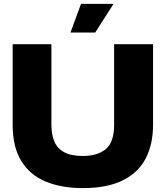

<svg xmlns="http://www.w3.org/2000/svg" viewBox="-20 -956 851 986"><path d="M405 10Q296 10 215 -23.5Q134 -57 89.5 -129Q45 -201 45 -315V-729H244V-315Q244 -267 258.5 -231Q273 -195 308.5 -175Q344 -155 405 -155Q480 -155 523 -190Q566 -225 566 -315V-729H766V-315Q766 -215 728 -142Q690 -69 610 -29.5Q530 10 405 10ZM342 -789 396 -936H563L469 -789Z"/></svg>

Font: Mona Sans Expanded ExtraBold
Style: Regular
Weight: 800
Width: 7
Designer: Deni Anggara
Foundry: GitHub
Version: Version 1.001; ttfautohint (v1.8.4.7-5d5b);gftools[0.9.33]